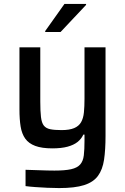

<svg xmlns="http://www.w3.org/2000/svg" viewBox="-20 -751 636 977"><path d="M281 206Q252 206 220.5 204.5Q189 203 160.5 201Q132 199 110 196V113Q146 114 172.5 115Q199 116 220 116.5Q241 117 257 117Q311 117 342 110Q373 103 388 86Q403 69 406.5 39.5Q410 10 410 -35V-66H404Q394 -44 374.5 -28.5Q355 -13 323.5 -4.5Q292 4 246 4Q193 4 159.5 -8.5Q126 -21 108.5 -45.5Q91 -70 85 -107Q79 -144 79 -193V-510H185V-235Q185 -185 188.5 -155.5Q192 -126 203 -112Q214 -98 235.5 -93.5Q257 -89 293 -89Q333 -89 357 -99Q381 -109 392.5 -129Q404 -149 407 -179Q410 -209 410 -249V-510H517V-60Q517 11 509.5 61.5Q502 112 478.5 144Q455 176 408 191Q361 206 281 206ZM210 -588V-593L308 -731H418V-726L288 -588Z"/></svg>

Font: Saira Thin Medium
Style: Regular
Weight: 500
Version: Version 1.101